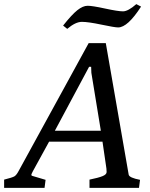

<svg xmlns="http://www.w3.org/2000/svg" viewBox="-38 -911 727 931"><path d="M623 -891 646 -879Q581 -778 535 -778Q518 -778 454 -791.5Q390 -805 359 -805Q328 -805 288 -771L268 -787Q310 -840 337 -861.5Q364 -883 387 -883Q410 -883 472 -869.5Q534 -856 558.5 -856Q583 -856 623 -891ZM636 0H396V-40Q440 -49 459.5 -57Q479 -65 479 -77Q479 -89 478 -94L459 -224H200L121 -80Q114 -66 114 -64Q114 -59 119 -58L183 -39L178 0H-18V-40Q22 -50 32 -56Q42 -62 53 -83L392 -702H475L586 -64Q589 -49 641 -39ZM451 -277 405 -558Q404 -570 404 -587H394L228 -277Z"/></svg>

Font: Poly
Style: Italic
Weight: 400
Italic angle: -10°
Designer: Nicolas Silva
Foundry: Jose Nicolas Silva Schwarzenberg
Version: Version 1.003